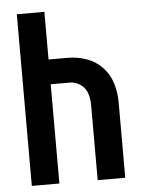

<svg xmlns="http://www.w3.org/2000/svg" viewBox="-53 -777 605 819"><g transform="rotate(-5 250.0 -367.5)"><path d="M50 0V-735H168V-531H250Q291 -531 330 -517.5Q369 -504 397.5 -474Q426 -444 438 -404.5Q450 -365 450 -325V0H332V-325Q332 -349 324 -372.5Q316 -396 295 -410.5Q274 -425 250 -425H168V0Z"/></g></svg>

Font: Iosevka SS01
Style: Bold
Weight: 700
Monospace: yes
Designer: Belleve Invis
Foundry: Belleve Invis
Version: 2.3.3; ttfautohint (v1.8.3)